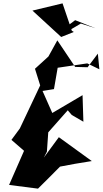

<svg xmlns="http://www.w3.org/2000/svg" viewBox="-20 -1022 611 1142"><path d="M476 -298 471 -456 291 -350 233 -481 301 -492 323 -619 499 -645 571 -610 562 -703 501 -622 427 -624 321 -782 268 -686 188 -613 219 -514 98 -258 48 -190 123 -125 34 78 206 100C250 57 293 13 337 -31C394 -42 458 -54 526 -64L330 -206L241 -85L259 -120L267 -235L383 -366L407 -338ZM407 -840 352 -1002 173 -959 344 -802 419 -832 398 -845 461 -882 548 -854 427 -902 355 -848Z"/></svg>

Font: Asimov Silicon
Style: Regular
Weight: 400
Designer: Google
Version: Version 2.000980; 2014